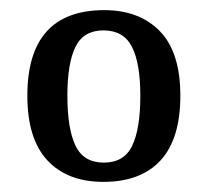

<svg xmlns="http://www.w3.org/2000/svg" viewBox="-20 -739 410 379"><path d="M184 -380Q113 -380 73.5 -422.5Q34 -465 34 -550Q34 -719 186 -719Q255 -719 295.5 -677.5Q336 -636 336 -550Q336 -465 297 -422.5Q258 -380 184 -380ZM185 -418Q225 -418 241 -451.5Q257 -485 257 -550Q257 -614 240.5 -646.5Q224 -679 184 -679Q145 -679 129 -646.5Q113 -614 113 -550Q113 -485 129 -451.5Q145 -418 185 -418Z"/></svg>

Font: Noto Serif SemiCondensed
Style: Regular
Weight: 400
Width: 4
Designer: Monotype Design Team
Foundry: Monotype Imaging Inc.
Version: Version 2.013